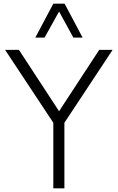

<svg xmlns="http://www.w3.org/2000/svg" viewBox="-20 -1020 638 1040"><path d="M300 -957.5 221.2 -816.2H171.2L268.8 -1000H330L427.5 -816.2H377.5ZM590 -750 328.8 -355V0H268.8V-355L7.5 -750H82.5L300 -417.5L517.5 -750Z"/></svg>

Font: Now Light
Style: Regular
Weight: 300
Designer: Alfredo Marco Pradil
Foundry: Alfredo Marco Pradil
Version: Version 1.002;PS 001.002;hotconv 1.0.88;makeotf.lib2.5.64775